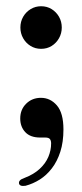

<svg xmlns="http://www.w3.org/2000/svg" viewBox="-20 -452 270 631"><path d="M115 -291.5Q96 -291.5 80.5 -301Q65 -310.5 56 -326.5Q47 -342.5 47 -361.5Q47 -381 56.2 -397Q65.5 -413 81 -422.2Q96.5 -431.5 115 -431.5Q134.5 -431.5 149.8 -422Q165 -412.5 174 -396.8Q183 -381 183 -361.5Q183 -342.5 174 -326.5Q165 -310.5 149.8 -301Q134.5 -291.5 115 -291.5ZM112 0Q79.5 0 63 -17.8Q46.5 -35.5 46.5 -62.5Q46.5 -92 66 -111.2Q85.5 -130.5 114.5 -130.5Q145.5 -130.5 167 -105.5Q188.5 -80.5 188.5 -26.5Q188.5 15 178.2 46.8Q168 78.5 150.5 101.2Q133 124 110.8 138Q88.5 152 64 158.5Q54 160 48.8 158Q43.5 156 42.5 151Q41.5 145.5 45.5 141Q49.5 136.5 61 132.5Q91 121 110.2 103.2Q129.5 85.5 138.8 63.8Q148 42 148 19.5Q148 10 144 5Q140 0 128.5 0Z"/></svg>

Font: Fraunces 60pt
Style: Regular
Weight: 400
Version: Version 1.000;[b76b70a41]